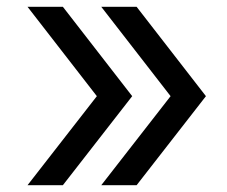

<svg xmlns="http://www.w3.org/2000/svg" viewBox="-20 -545 667 565"><path d="M61 -525H165L369 -262L165 0H61L265 -262ZM278 -525H382L586 -262L382 0H278L482 -262Z"/></svg>

Font: Shippori Antique
Style: Regular
Weight: 400
Designer: FONTDASU
Foundry: FONTDASU / Google Inc. / but / Adobe
Version: Version 2.001